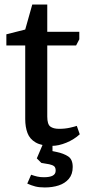

<svg xmlns="http://www.w3.org/2000/svg" viewBox="-20 -636 398 845"><path d="M208 6Q163 6 137 -9Q111 -24 101 -50.5Q91 -77 91 -112V-436H8V-485L91 -506L122 -616H188V-496H329V-463L315 -436H188V-123Q188 -89 201.5 -79Q215 -69 240 -69Q266 -69 288 -74Q310 -79 318 -82L331 -45Q306 -22 272 -8Q238 6 208 6ZM177 189Q152 189 135 184.5Q118 180 100 172L117 133Q131 138 144 141Q157 144 173 144Q199 144 212 137Q225 130 225 115Q225 101 218 95.5Q211 90 197 87L162 81L142 61L168 0H211V29L230 33Q259 39 279.5 52Q300 65 300 99Q300 131 283 151Q266 171 238.5 180Q211 189 177 189Z"/></svg>

Font: Faustina Medium
Style: Regular
Weight: 500
Designer: Alfonso Garcia
Foundry: http://www.omnibus-type.com
Version: Version 1.200